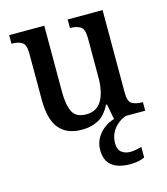

<svg xmlns="http://www.w3.org/2000/svg" viewBox="-114 -625 828 951"><g transform="rotate(-15 299.5 -149.5)"><path d="M250 10Q173 10 134 -37Q95 -84 95 -186V-423Q95 -467 76 -479.5Q57 -492 25 -492H22V-536H202V-196Q202 -130 220 -94Q238 -58 289 -58Q345 -58 370 -102Q395 -146 395 -218V-421Q395 -468 374.5 -480Q354 -492 325 -492H322V-536H501V-111Q501 -66 521.5 -55Q542 -44 572 -44H576V0H416L401 -79H396Q370 -27 333 -8.5Q296 10 250 10ZM438 237Q377 237 343.5 211.5Q310 186 310 130Q310 98 325 71Q340 44 364.5 25.5Q389 7 416 0H476Q456 7 436 22.5Q416 38 403 62Q390 86 390 118Q390 149 407.5 163.5Q425 178 453 178Q478 178 511 168V222Q497 230 475 233.5Q453 237 438 237Z"/></g></svg>

Font: Noto Serif Georgian SemiCondensed Medium
Style: Regular
Weight: 500
Width: 4
Designer: Monotype Design Team, Akaki Razmadze
Foundry: Google LLC
Version: Version 2.003; ttfautohint (v1.8.4.7-5d5b)